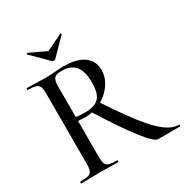

<svg xmlns="http://www.w3.org/2000/svg" viewBox="-180 -945 1054 1092"><g transform="rotate(-30 346.5 -399.0)"><path d="M690 0H546Q522 0 456 -85Q390 -170 297 -320Q274 -315 253 -315Q234 -315 204 -317V-81Q204 -51 210 -36.5Q216 -22 232.5 -17Q249 -12 285 -12Q288 -12 288 -6Q288 0 285 0Q254 0 236 -1L164 -2L94 -1Q76 0 43 0Q40 0 40 -6Q40 -12 43 -12Q79 -12 96 -17Q113 -22 119 -36.5Q125 -51 125 -81V-544Q125 -574 119 -588Q113 -602 96.5 -607.5Q80 -613 44 -613Q42 -613 42 -619Q42 -625 44 -625L95 -624Q137 -622 164 -622Q183 -622 199 -623Q215 -624 227 -625Q260 -628 288 -628Q373 -628 419 -595Q465 -562 465 -502Q465 -455 437 -413Q409 -371 364 -345Q448 -218 504.5 -147Q561 -76 605 -44Q649 -12 690 -12Q693 -12 693 -6Q693 0 690 0ZM263 -339Q327 -339 354.5 -367.5Q382 -396 382 -466Q382 -545 352 -578Q322 -611 269 -611Q243 -611 229.5 -606Q216 -601 210 -586.5Q204 -572 204 -542V-343Q229 -339 263 -339ZM142 -790Q141 -790 141 -790.5Q141 -791 141 -791Q141 -793 143.5 -795.5Q146 -798 148 -797L257 -746L365 -798Q367 -799 369.5 -795.5Q372 -792 370 -791L268 -687Q264 -683 257 -683Q249 -683 245 -687Z"/></g></svg>

Font: Cormorant SC Medium
Style: Regular
Weight: 500
Designer: Christian Thalmann (Catharsis Fonts)
Version: Version 3.000